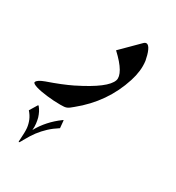

<svg xmlns="http://www.w3.org/2000/svg" viewBox="-438 -453 1039 1132"><g transform="rotate(30 82.0 112.5)"><path d="M255.4 -96.2Q197.8 85 43.9 209.5Q31.7 219.7 23.9 225.6Q16.1 231.4 8.3 234.6Q0.5 237.8 -9.3 238.8Q-19 239.7 -35.2 239.7Q-56.6 239.7 -80.1 238.3Q-103.5 236.8 -126.2 234.1Q-148.9 231.4 -168.7 227.8Q-188.5 224.1 -203.4 219.5Q-218.3 214.8 -226.1 209.7Q-233.9 204.6 -231.9 199.2Q-226.6 182.1 -179.7 165Q-131.8 148.4 -91.8 132.3Q-51.8 116.2 -16.6 99.1H-17.1Q160.2 11.2 180.2 -51.3Q188 -76.2 166 -114.3Q144 -152.3 89.8 -202.6L205.1 -317.4Q214.8 -328.1 224.1 -328.1Q232.4 -328.1 239.5 -320.6Q246.6 -313 252.4 -300Q258.3 -287.1 262.9 -270.5Q267.6 -253.9 271 -235.4Q275.4 -201.7 271.2 -167.2Q267.1 -132.8 255.4 -96.2ZM33.2 360.4Q-2 382.8 -28.1 407.2Q-54.2 431.6 -76.2 460.4Q-85.9 473.1 -97.2 491Q-108.4 508.8 -120.6 530.8H-120.1Q-132.3 553.2 -135.7 553.2Q-140.1 553.2 -137.2 530.3Q-135.7 509.8 -135.3 490.7Q-134.8 471.7 -136.2 456.5Q-139.2 430.7 -149.2 406.7Q-159.2 382.8 -178.7 360.8L-148.4 311Q-147 307.6 -145 307.6Q-142.6 307.6 -140.6 310.5Q-130.9 321.8 -123 337.2Q-115.2 352.5 -109.9 369.6Q-105.5 385.7 -102.8 406.7Q-100.1 427.7 -102.5 451.2Q-79.6 409.7 -48.3 375Q-17.1 340.3 21 312.5H20.5Q22.5 311.5 25.4 309.6Q26.9 308.6 27.3 308.1Q27.8 308.1 28.1 309.8Q28.3 311.5 28.8 313Z"/></g></svg>

Font: XB Zar
Style: Bold Italic
Weight: 700
Italic angle: -12°
Designer: Behnam
Foundry: Irmug
Version: Version 8.005 2009